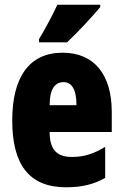

<svg xmlns="http://www.w3.org/2000/svg" viewBox="-20 -786 522 816"><path d="M406 -756V-766H224C203 -722 178 -673 146 -620V-606H265C315 -653 378 -722 406 -756ZM246 -562C105 -562 32 -459 32 -274C32 -90 101 10 261 10C325 10 379 -2 427 -30V-162C376 -131 336 -119 285 -119C221 -119 191 -151 191 -225H455V-310C455 -472 378 -562 246 -562ZM250 -437C283 -437 305 -409 305 -339H191C191 -411 216 -437 250 -437Z"/></svg>

Font: Noto Sans Oriya ExtCond Blk
Style: Regular
Weight: 900
Width: 2
Designer: Amélie Bonet and Sol Matas
Foundry: Google LLC
Version: Version 2.006